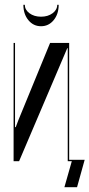

<svg xmlns="http://www.w3.org/2000/svg" viewBox="-20 -676 375 805"><path d="M270 -496V0H264V-474H262L60 0H37V-496H43V-143H46L57 -172L190 -496ZM250 109 281 0H265V-6H335L303 109ZM220 -656H226Q226 -617 205 -591.5Q184 -566 152 -566Q120 -566 99 -591.5Q78 -617 78 -656H84Q84 -635 103.5 -620.5Q123 -606 152 -606Q181 -606 200.5 -620.5Q220 -635 220 -656Z"/></svg>

Font: Moniqa SemBd Narrow Display
Style: Regular
Weight: 600
Width: 4
Designer: Rajesh Rajput
Foundry: Rajesh Rajput
Version: Version 1.000